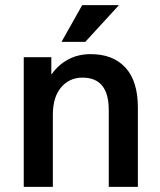

<svg xmlns="http://www.w3.org/2000/svg" viewBox="-20 -732 628 752"><path d="M520 -311V0H406V-301Q406 -428 303 -428Q252 -428 219.5 -390Q187 -352 187 -282V0H73V-508H181V-442H183Q208 -478 247 -499Q286 -520 335 -520Q423 -520 471.5 -467Q520 -414 520 -311ZM221 -568 302 -712H446L314 -568Z"/></svg>

Font: CST
Style: Medium
Weight: 500
Version: Version 1.00